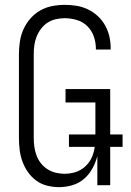

<svg xmlns="http://www.w3.org/2000/svg" viewBox="-20 -763 540 791"><path d="M223 8Q199 8 174.5 2Q150 -4 130 -18.5Q110 -33 95.5 -53.5Q81 -74 72.5 -97.5Q64 -121 61 -145.5Q58 -170 58 -195V-540Q58 -566 62 -592.5Q66 -619 77 -643Q88 -667 105.5 -687Q123 -707 146 -720Q169 -733 195 -738Q221 -743 247 -743Q272 -743 296 -739Q320 -735 342 -724.5Q364 -714 382.5 -697Q401 -680 413 -658.5Q425 -637 430.5 -613Q436 -589 436 -564V-559H375V-563Q375 -588 366.5 -612.5Q358 -637 340 -655Q322 -673 297 -680.5Q272 -688 247 -688Q229 -688 210.5 -684Q192 -680 176.5 -670Q161 -660 149.5 -645Q138 -630 131 -612.5Q124 -595 121.5 -577Q119 -559 119 -540V-195Q119 -177 121.5 -158.5Q124 -140 130.5 -122.5Q137 -105 148.5 -90.5Q160 -76 175.5 -66Q191 -56 209.5 -51.5Q228 -47 246 -47Q264 -47 282.5 -51.5Q301 -56 316.5 -66Q332 -76 343.5 -90.5Q355 -105 361.5 -122.5Q368 -140 370.5 -158Q373 -176 373 -195V-341H250V-396H434V0H381V-120Q374 -93 360.5 -68.5Q347 -44 326 -26Q305 -8 278 0Q251 8 223 8ZM485 -158H264V-209H485Z"/></svg>

Font: Iosevka Term Curly Light
Style: Regular
Weight: 300
Designer: Belleve Invis
Foundry: Belleve Invis
Version: Version 32.3.0